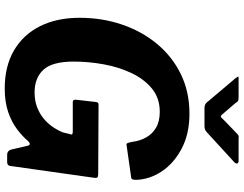

<svg xmlns="http://www.w3.org/2000/svg" viewBox="-126 -868 1005 792"><g transform="rotate(90 376.0 -472.5)"><path d="M345.3 10Q253.9 10 188.6 -28.1Q123.3 -66.3 88.6 -135.6Q53.9 -205 53.9 -298.8Q53.9 -391.8 81.8 -473.7Q109.6 -555.7 161.7 -618.4Q213.9 -681.1 286.6 -716.6Q359.4 -752 449.3 -752Q532.6 -752 593.3 -720Q654 -688 687.3 -638Q720.6 -587.9 722.4 -532.1Q722.4 -512.9 714.6 -511.9L577.8 -492.4Q573.1 -491.4 570.7 -496.8Q568.3 -502.1 565.4 -517.4Q561.6 -547.8 547.3 -573.4Q533.1 -598.9 507.2 -614.2Q481.3 -629.5 441.9 -629.5Q385.2 -629.5 346 -597.4Q306.9 -565.3 282 -513.1Q257.2 -460.8 245.8 -398.2Q234.5 -335.5 234.5 -274.3Q234.5 -186.2 268.2 -149.7Q301.8 -113.2 361.8 -113.2Q395.4 -113.2 422 -123.3Q448.5 -133.4 468.9 -150Q489.2 -166.5 503.7 -187.7Q518.2 -208.9 526.8 -230.3L533.5 -258.5Q540.2 -270.7 523.8 -270.7H401Q390.9 -270.7 391.9 -284.2L401.3 -366.3Q402.3 -377 411.3 -377L697.2 -375.6Q708.7 -375.6 712.2 -372.1Q715.6 -368.7 713.9 -358.6L665 -12.9Q663.3 0 648.7 0H618.9Q603.3 0 597.9 -15L580.9 -87.5Q578.3 -93.9 573.3 -93.2Q568.3 -92.5 561.5 -85.4Q543 -63.2 513.7 -41Q484.4 -18.7 443.1 -4.4Q401.7 10 345.3 10ZM533.4 -949.7Q539.9 -955.6 544.4 -955.1Q549 -954.7 556.6 -954.7H643.2Q652.7 -954.7 654.7 -949.2Q656.6 -943.7 648.4 -935.9L524.5 -822.4Q519.3 -818.2 514.3 -816.1Q509.2 -814 499.6 -814H426.8Q414.8 -814 408.1 -819.1Q401.4 -824.2 397.4 -830.4L303 -942.1Q298.2 -949 296.5 -951.9Q294.7 -954.7 302.5 -954.7H383.7Q392.3 -954.7 396.9 -952.1Q401.6 -949.6 404.8 -942.7L449.9 -890.4Q459.3 -878 464 -882.2Q468.7 -886.4 479.1 -897.4Z"/></g></svg>

Font: Libre Franklin Thin
Style: Italic
Weight: 100
Italic angle: -8°
Designer: Pablo Impallari, Rodrigo Fuenzalida, Nhung Nguyen
Foundry: Impallari Type
Version: Version 3.000